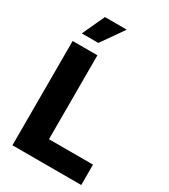

<svg xmlns="http://www.w3.org/2000/svg" viewBox="-227 -1055 1019 1160"><g transform="rotate(30 282.5 -475.0)"><path d="M55.2 0V-727.5H228V-142.1H535.2V0ZM80.1 -794.9 151.9 -950.2H304.2L195.3 -794.9Z"/></g></svg>

Font: Inter 17pt ExtraBold
Style: Regular
Weight: 800
Version: Version 4.001;git-66647c0bb